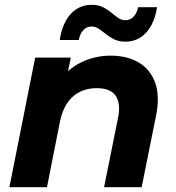

<svg xmlns="http://www.w3.org/2000/svg" viewBox="-20 -777 731 797"><path d="M439 -546Q508 -546 556 -517.5Q604 -489 624 -434Q644 -379 628 -298L568 0H412L470 -288Q482 -347 460.5 -379Q439 -411 382 -411Q323 -411 283.5 -377Q244 -343 229 -273L175 0H19L126 -538H274L243 -386L221 -432Q260 -491 317.5 -518.5Q375 -546 439 -546ZM500 -604Q474 -604 454.5 -613.5Q435 -623 419.5 -635.5Q404 -648 390 -657.5Q376 -667 360 -667Q340 -667 326 -652Q312 -637 307 -611H228Q239 -682 274 -719.5Q309 -757 361 -757Q387 -757 406.5 -747.5Q426 -738 441.5 -725Q457 -712 471 -702.5Q485 -693 500 -693Q521 -693 535 -708.5Q549 -724 553 -747H632Q621 -679 586.5 -641.5Q552 -604 500 -604Z"/></svg>

Font: MOST Montserrat
Style: Bold Italic
Weight: 700
Italic angle: -11.3°
Designer: Julieta Ulanovsky
Foundry: Julieta Ulanovsky
Version: Version 8.000;March 11, 2024;FontCreator 15.0.0.2926 64-bit